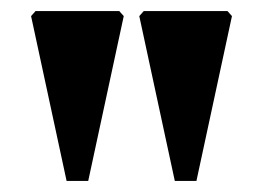

<svg xmlns="http://www.w3.org/2000/svg" viewBox="-20 -746 474 346"><path d="M295 -420 231 -717 239 -726H390L398 -717L334 -420ZM100 -420 36 -717 44 -726H195L203 -717L139 -420Z"/></svg>

Font: Platypi
Style: Bold
Weight: 700
Designer: David Sargent
Foundry: Bolt Cutter Type
Version: Version 1.200; ttfautohint (v1.8.4.7-5d5b)